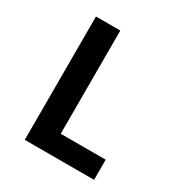

<svg xmlns="http://www.w3.org/2000/svg" viewBox="-171 -863 942 991"><g transform="rotate(30 300.0 -367.5)"><path d="M116 0V-735H261V-120H529V0Z"/></g></svg>

Font: Iosevka Aile Heavy
Style: Regular
Weight: 900
Designer: Belleve Invis
Foundry: Belleve Invis
Version: Version 31.1.0; ttfautohint (v1.8.4)